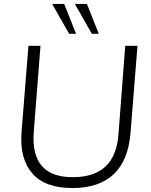

<svg xmlns="http://www.w3.org/2000/svg" viewBox="-20 -944 766 972"><path d="M347 8Q208 8 143.5 -66Q79 -140 89 -275L124 -712H185L151 -277Q133 -47 348 -47Q456 -47 514 -101Q572 -155 580 -267L614 -712H676L641 -274Q630 -132 555.5 -62Q481 8 347 8ZM445 -773 359 -924H420L480 -773ZM330 -773 244 -924H305L365 -773Z"/></svg>

Font: Muli Light
Style: Italic
Weight: 300
Italic angle: -4.541°
Designer: Vernon Adams
Foundry: Vernon Adams
Version: Version 2.100; ttfautohint (v1.8.1.43-b0c9)